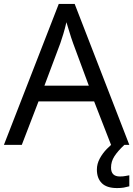

<svg xmlns="http://www.w3.org/2000/svg" viewBox="-20 -737 679 977"><path d="M545 0 459 -221H176L91 0H0L279 -717H360L638 0ZM352 -517Q349 -525 342 -546Q335 -567 328.5 -589.5Q322 -612 318 -624Q311 -593 302 -563.5Q293 -534 287 -517L206 -301H432ZM545 116Q545 161 590 161Q607 161 618.5 158.5Q630 156 638 155V211Q624 215 610 217.5Q596 220 576 220Q523 220 498 195Q473 170 473 126Q473 97 487.5 70Q502 43 523.5 21Q545 -1 565 -15L613 0Q579 32 562 58.5Q545 85 545 116Z"/></svg>

Font: Noto Sans Linear A
Style: Regular
Weight: 400
Designer: Monotype Design Team
Foundry: Monotype Imaging Inc.
Version: Version 2.002; ttfautohint (v1.8.4.7-5d5b)